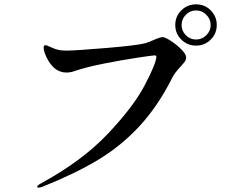

<svg xmlns="http://www.w3.org/2000/svg" viewBox="-20 -854 1040 884"><path d="M787 -739Q787 -779 815 -806.5Q843 -834 883 -834Q923 -834 950.5 -806Q978 -778 978 -739Q978 -699 950 -671.5Q922 -644 883 -644Q843 -644 815 -671.5Q787 -699 787 -739ZM950 -739Q950 -766 930 -786Q910 -806 883 -806Q855 -806 835.5 -786Q816 -766 816 -739Q816 -712 835.5 -692Q855 -672 883 -672Q910 -672 930 -692Q950 -712 950 -739ZM151 6Q151 0 171 -11Q358 -113 476 -237.5Q594 -362 646 -461Q698 -560 700 -592Q700 -599 692 -599Q683 -599 610.5 -588Q538 -577 457.5 -561Q377 -545 327 -528Q306 -520 286 -520Q256 -520 232 -539Q210 -558 195.5 -587.5Q181 -617 181 -635Q181 -646 189 -646Q195 -646 211 -638Q235 -627 250.5 -624Q266 -621 286 -621Q326 -621 469 -633Q612 -645 649 -655Q662 -659 683 -668Q717 -683 729 -683Q740 -683 767 -665.5Q794 -648 815.5 -626Q837 -604 837 -590Q837 -579 831 -570.5Q825 -562 811 -547Q785 -519 774 -498Q708 -366 622.5 -273.5Q537 -181 430 -117Q323 -53 175 6Q164 10 158 10Q151 10 151 6Z"/></svg>

Font: Shippori Mincho SemiBold
Style: Regular
Weight: 600
Designer: FONTDASU
Foundry: FONTDASU / Google Inc. / but / Adobe
Version: Version 3.110; ttfautohint (v1.8.3)